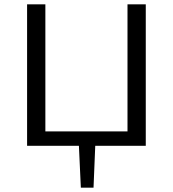

<svg xmlns="http://www.w3.org/2000/svg" viewBox="-20 -678 804 893"><path d="M658 -658V0H423L415 195H356L347 0H106V-658H191V-67H573V-658Z"/></svg>

Font: Ysabeau Medium
Style: Regular
Weight: 500
Designer: Christian Thalmann (Catharsis Fonts)
Version: Version 0.003